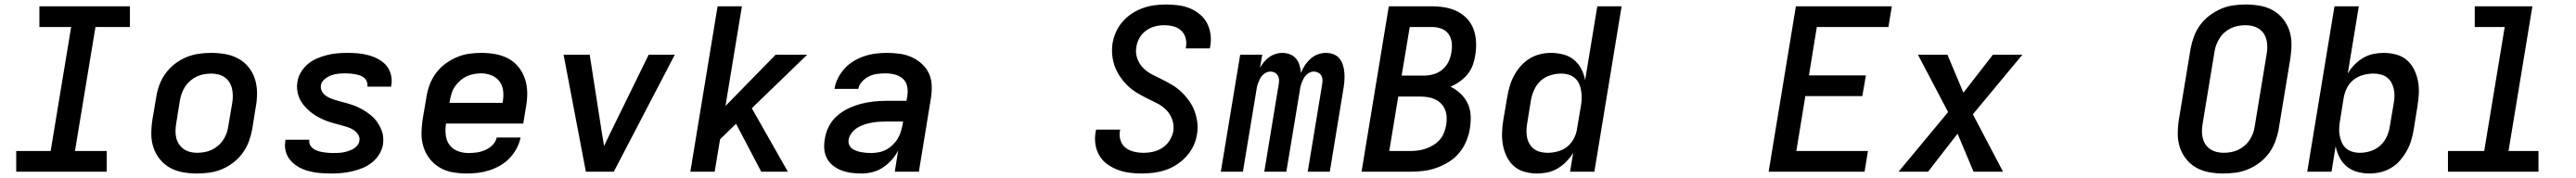

<svg xmlns="http://www.w3.org/2000/svg" viewBox="-20 -763 11440 791"><path d="M454 0H52V-92H205L296 -643H155V-735H557V-643H404L313 -92H454Z M855 8Q823 8 792 2.5Q761 -3 735 -17.5Q709 -32 690 -55.5Q671 -79 661.5 -107.5Q652 -136 652 -168Q652 -200 657 -232L674 -332Q678 -359 688 -386Q698 -413 715.5 -437Q733 -461 757 -479.5Q781 -498 808 -509Q835 -520 862.5 -524Q890 -528 918 -528Q950 -528 981 -522.5Q1012 -517 1038.5 -502.5Q1065 -488 1084 -464.5Q1103 -441 1112 -412.5Q1121 -384 1121.5 -352Q1122 -320 1116 -288L1100 -188Q1095 -161 1085 -134Q1075 -107 1057.5 -83Q1040 -59 1016 -40.5Q992 -22 965.5 -11Q939 0 911 4Q883 8 855 8ZM856 -84Q872 -84 888.5 -87Q905 -90 920 -97Q935 -104 948.5 -115.5Q962 -127 971.5 -141.5Q981 -156 986.5 -171.5Q992 -187 994 -203L1011 -303Q1014 -320 1014 -336.5Q1014 -353 1010.5 -368.5Q1007 -384 999 -397Q991 -410 978.5 -419Q966 -428 950.5 -432Q935 -436 918 -436Q902 -436 885.5 -433Q869 -430 854 -423Q839 -416 825.5 -404.5Q812 -393 802.5 -378.5Q793 -364 787.5 -348.5Q782 -333 779 -317L763 -217Q760 -200 759.5 -183.5Q759 -167 762.5 -151.5Q766 -136 774.5 -123Q783 -110 795.5 -101Q808 -92 823.5 -88Q839 -84 856 -84Z M1451 8Q1426 8 1401.5 6Q1377 4 1353.5 -2Q1330 -8 1309.5 -19Q1289 -30 1273 -47Q1257 -64 1250 -87Q1243 -110 1247 -135L1248 -142H1354V-140Q1352 -128 1357.5 -118Q1363 -108 1372 -102Q1381 -96 1391 -92.5Q1401 -89 1412.5 -87Q1424 -85 1435.5 -84Q1447 -83 1458 -83Q1470 -83 1481.5 -83.5Q1493 -84 1504 -86Q1515 -88 1526 -91.5Q1537 -95 1547.5 -100.5Q1558 -106 1566 -115.5Q1574 -125 1576 -136Q1579 -152 1570.5 -165Q1562 -178 1549.5 -186Q1537 -194 1522.5 -198.5Q1508 -203 1493.5 -207Q1479 -211 1464 -215Q1449 -219 1435 -224Q1421 -229 1407.5 -235.5Q1394 -242 1381 -250Q1368 -258 1357 -267.5Q1346 -277 1336 -287.5Q1326 -298 1318 -311Q1310 -324 1305.5 -338Q1301 -352 1299.5 -367.5Q1298 -383 1301 -399Q1304 -421 1316.5 -442Q1329 -463 1347.5 -478.5Q1366 -494 1388.5 -503.5Q1411 -513 1433 -518.5Q1455 -524 1477.5 -526Q1500 -528 1522 -528Q1546 -528 1570 -526Q1594 -524 1617 -517.5Q1640 -511 1660.5 -500Q1681 -489 1695.5 -472Q1710 -455 1716 -432Q1722 -409 1718 -385L1717 -378H1611L1612 -380Q1613 -391 1609 -401Q1605 -411 1597 -417.5Q1589 -424 1579 -427.5Q1569 -431 1558.5 -433Q1548 -435 1537 -436Q1526 -437 1515 -437Q1499 -437 1483 -435.5Q1467 -434 1451.5 -428.5Q1436 -423 1422 -411.5Q1408 -400 1405 -384Q1403 -368 1411 -355Q1419 -342 1431.5 -334.5Q1444 -327 1458.5 -322Q1473 -317 1488 -313Q1503 -309 1518 -305Q1533 -301 1547 -296Q1561 -291 1574.5 -284.5Q1588 -278 1600.5 -270Q1613 -262 1624.5 -253Q1636 -244 1645.5 -233Q1655 -222 1662.5 -209Q1670 -196 1675.5 -182Q1681 -168 1682 -152.5Q1683 -137 1681 -121Q1677 -98 1664 -77Q1651 -56 1631.5 -40.5Q1612 -25 1589.5 -16Q1567 -7 1543.5 -1.5Q1520 4 1497 6Q1474 8 1451 8Z M2053 8Q2021 8 1990 2.5Q1959 -3 1933.5 -18Q1908 -33 1889.5 -56Q1871 -79 1861.5 -108Q1852 -137 1852 -168.5Q1852 -200 1857 -232L1874 -332Q1878 -359 1888 -386Q1898 -413 1915.5 -437Q1933 -461 1957 -479Q1981 -497 2008 -508.5Q2035 -520 2062.5 -524Q2090 -528 2117 -528Q2149 -528 2180 -522.5Q2211 -517 2238 -502.5Q2265 -488 2283.5 -464.5Q2302 -441 2311.5 -412.5Q2321 -384 2321.5 -352Q2322 -320 2316 -288L2304 -214H1961Q1957 -189 1959.5 -164Q1962 -139 1975.5 -120Q1989 -101 2012 -92Q2035 -83 2060 -83Q2079 -83 2097.5 -85.5Q2116 -88 2134.5 -96Q2153 -104 2167.5 -118.5Q2182 -133 2186 -152H2292Q2287 -127 2274.5 -103.5Q2262 -80 2243.5 -60.5Q2225 -41 2201.5 -27.5Q2178 -14 2153 -6Q2128 2 2103 5Q2078 8 2053 8ZM1976 -306H2212Q2217 -331 2215 -355.5Q2213 -380 2200 -399Q2187 -418 2164.5 -427.5Q2142 -437 2117 -437Q2101 -437 2084.5 -434Q2068 -431 2053 -424Q2038 -417 2024.5 -405.5Q2011 -394 2001 -379.5Q1991 -365 1986 -349Q1981 -333 1978 -317Z M2706 0H2582L2483 -520H2599L2653 -173Q2656 -159 2658 -144Q2660 -129 2663 -114Q2670 -129 2677 -144Q2684 -159 2691 -173L2861 -520H2977Z M3361 0 3249 -213 3178 -144 3154 0H3046L3167 -735H3275L3202 -292L3425 -520H3565L3319 -282L3479 0Z M3806 8Q3783 8 3760.5 5Q3738 2 3718 -5.5Q3698 -13 3681 -26Q3664 -39 3653.5 -58Q3643 -77 3641 -99Q3639 -121 3643 -144Q3647 -173 3660.5 -200Q3674 -227 3697 -247.5Q3720 -268 3747.5 -281Q3775 -294 3803.5 -301.5Q3832 -309 3861 -312Q3890 -315 3918 -315H4006L4010 -339Q4013 -361 4008.5 -381Q4004 -401 3989 -414Q3974 -427 3953.5 -432Q3933 -437 3912 -437Q3894 -437 3875.5 -434.5Q3857 -432 3840 -424Q3823 -416 3809 -401Q3795 -386 3792 -368H3686Q3690 -393 3702 -416.5Q3714 -440 3732 -459.5Q3750 -479 3773 -492.5Q3796 -506 3820.5 -514Q3845 -522 3870 -525Q3895 -528 3919 -528Q3949 -528 3977 -524Q4005 -520 4030 -508.5Q4055 -497 4075 -478.5Q4095 -460 4106 -435.5Q4117 -411 4118 -382Q4119 -353 4114 -324L4061 0H3954L3969 -95Q3958 -72 3940.5 -52.5Q3923 -33 3901 -18.5Q3879 -4 3854.5 2Q3830 8 3806 8ZM3850 -83Q3866 -83 3883.5 -86.5Q3901 -90 3916 -98Q3931 -106 3944.5 -119Q3958 -132 3967 -147Q3976 -162 3981 -178.5Q3986 -195 3989 -211L3991 -223H3918Q3902 -223 3885 -222Q3868 -221 3852 -218Q3836 -215 3820 -210Q3804 -205 3789 -196Q3774 -187 3763 -173Q3752 -159 3749 -143Q3747 -131 3751 -120.5Q3755 -110 3763.5 -103.5Q3772 -97 3782.5 -93Q3793 -89 3804.5 -87Q3816 -85 3827 -84Q3838 -83 3850 -83Z M5051 8Q5023 8 4996 4.5Q4969 1 4944 -8.5Q4919 -18 4897.5 -33.5Q4876 -49 4862.5 -72Q4849 -95 4845 -122Q4841 -149 4846 -177L4848 -187H4955L4954 -182Q4950 -160 4956.5 -139.5Q4963 -119 4979 -106.5Q4995 -94 5016 -89Q5037 -84 5059 -84Q5081 -84 5102.5 -89Q5124 -94 5143 -106.5Q5162 -119 5174.5 -139Q5187 -159 5191 -180Q5195 -207 5186 -232Q5177 -257 5159 -275Q5141 -293 5118 -304.5Q5095 -316 5072.5 -327Q5050 -338 5028 -351.5Q5006 -365 4988 -382.5Q4970 -400 4955.5 -421Q4941 -442 4932 -465.5Q4923 -489 4920 -516Q4917 -543 4921 -570Q4925 -595 4936 -620Q4947 -645 4965 -666Q4983 -687 5006.5 -702.5Q5030 -718 5055.5 -727Q5081 -736 5106.5 -739.5Q5132 -743 5158 -743Q5186 -743 5213 -739.5Q5240 -736 5263.5 -726.5Q5287 -717 5307.5 -700.5Q5328 -684 5340 -661.5Q5352 -639 5356 -612Q5360 -585 5355 -558L5353 -548H5246L5247 -553Q5251 -575 5245.5 -594.5Q5240 -614 5225.5 -627.5Q5211 -641 5191 -646Q5171 -651 5150 -651Q5129 -651 5108.5 -645.5Q5088 -640 5070 -627Q5052 -614 5041 -595Q5030 -576 5027 -555Q5022 -528 5031 -503Q5040 -478 5057.5 -460.5Q5075 -443 5098 -431.5Q5121 -420 5144 -408.5Q5167 -397 5189 -383.5Q5211 -370 5229 -352.5Q5247 -335 5261.5 -314.5Q5276 -294 5285 -270Q5294 -246 5297.5 -219.5Q5301 -193 5296 -166Q5292 -139 5280 -114Q5268 -89 5249 -68Q5230 -47 5206 -31.5Q5182 -16 5156.5 -7.5Q5131 1 5104 4.5Q5077 8 5051 8Z M5402 0 5488 -520H5586L5576 -462Q5584 -476 5594.5 -488.5Q5605 -501 5618 -510Q5631 -519 5645.5 -523.5Q5660 -528 5675 -528Q5693 -528 5709.5 -521.5Q5726 -515 5736.5 -502Q5747 -489 5751.5 -473Q5756 -457 5758 -439Q5765 -457 5775.5 -473Q5786 -489 5800.5 -502Q5815 -515 5833 -521.5Q5851 -528 5868 -528Q5886 -528 5902 -522Q5918 -516 5928.5 -503.5Q5939 -491 5944 -475Q5949 -459 5950.5 -442Q5952 -425 5951 -407.5Q5950 -390 5947 -372L5886 0H5788L5852 -388Q5854 -399 5853.5 -409Q5853 -419 5848 -427.5Q5843 -436 5834 -440.5Q5825 -445 5815 -445Q5805 -445 5796 -440.5Q5787 -436 5780 -428.5Q5773 -421 5768.5 -412Q5764 -403 5760.5 -393.5Q5757 -384 5755 -375Q5753 -366 5752 -356L5693 0H5595L5659 -388Q5661 -399 5660.5 -409Q5660 -419 5655 -427.5Q5650 -436 5641 -440.5Q5632 -445 5622 -445Q5612 -445 5603 -440.5Q5594 -436 5587 -428.5Q5580 -421 5575.5 -412Q5571 -403 5567.5 -393.5Q5564 -384 5562 -375Q5560 -366 5559 -356L5500 0Z M6027 0 6148 -735H6339Q6369 -735 6398 -730Q6427 -725 6452 -712.5Q6477 -700 6496 -679.5Q6515 -659 6524.5 -633Q6534 -607 6535.5 -577.5Q6537 -548 6532 -518Q6529 -496 6521 -474Q6513 -452 6498 -433.5Q6483 -415 6463.5 -401Q6444 -387 6422 -378Q6446 -366 6466 -347.5Q6486 -329 6498 -304Q6510 -279 6511.5 -250Q6513 -221 6508 -192Q6504 -164 6492 -135.5Q6480 -107 6460.5 -83.5Q6441 -60 6414.5 -43.5Q6388 -27 6359.5 -17Q6331 -7 6302.5 -3.5Q6274 0 6245 0ZM6205 -427H6304Q6325 -427 6346.5 -433Q6368 -439 6385.5 -453.5Q6403 -468 6413 -488.5Q6423 -509 6426 -530Q6430 -552 6427.5 -573.5Q6425 -595 6413.5 -611.5Q6402 -628 6382 -635.5Q6362 -643 6340 -643H6241ZM6150 -92H6245Q6262 -92 6279.5 -94.5Q6297 -97 6314 -103Q6331 -109 6347 -119Q6363 -129 6375 -143Q6387 -157 6393.5 -174Q6400 -191 6403 -208Q6406 -226 6405 -243.5Q6404 -261 6397.5 -276.5Q6391 -292 6379.5 -303.5Q6368 -315 6352.5 -322Q6337 -329 6320 -331.5Q6303 -334 6285 -334H6190Z M6807 8Q6778 8 6751 0.5Q6724 -7 6704 -24.5Q6684 -42 6672 -66.5Q6660 -91 6655 -118Q6650 -145 6651 -174Q6652 -203 6657 -232L6674 -332Q6678 -356 6685 -380Q6692 -404 6704 -426.5Q6716 -449 6733.5 -469Q6751 -489 6773 -502.5Q6795 -516 6819.5 -522Q6844 -528 6868 -528Q6896 -528 6923 -521Q6950 -514 6970 -497.5Q6990 -481 7002.5 -457.5Q7015 -434 7020 -407L7074 -735H7182L7061 0H6953L6967 -84Q6954 -63 6936.5 -45Q6919 -27 6898 -14.5Q6877 -2 6853.5 3Q6830 8 6807 8ZM6853 -84Q6875 -84 6898 -90Q6921 -96 6939.5 -110.5Q6958 -125 6969.5 -146.5Q6981 -168 6984 -191L7001 -291Q7004 -308 7004.5 -325Q7005 -342 7002.5 -358.5Q7000 -375 6993.5 -390Q6987 -405 6975 -415.5Q6963 -426 6947 -431Q6931 -436 6913 -436Q6890 -436 6865.5 -428.5Q6841 -421 6822.5 -404Q6804 -387 6793.5 -363.5Q6783 -340 6779 -317L6763 -217Q6760 -201 6759.5 -184.5Q6759 -168 6762 -152.5Q6765 -137 6773 -123.5Q6781 -110 6793 -101Q6805 -92 6820.5 -88Q6836 -84 6853 -84Z M7835 0 7956 -735H8382L8367 -643H8049L8014 -428H8267L8251 -336H7998L7958 -92H8276L8261 0Z M8412 0 8632 -265 8498 -520H8629L8700 -351L8831 -520H8962L8742 -255L8876 0H8745L8674 -169L8543 0Z M9855 8Q9823 8 9792 2.5Q9761 -3 9735 -17.5Q9709 -32 9690 -55.5Q9671 -79 9661.5 -107.5Q9652 -136 9652 -168Q9652 -200 9657 -232L9709 -547Q9714 -574 9724 -601Q9734 -628 9751.5 -652Q9769 -676 9793 -694Q9817 -712 9843.5 -723.5Q9870 -735 9898 -739Q9926 -743 9954 -743Q9986 -743 10017 -737.5Q10048 -732 10074 -717.5Q10100 -703 10119 -679.5Q10138 -656 10147.5 -627.5Q10157 -599 10157 -567Q10157 -535 10152 -503L10100 -188Q10095 -161 10085 -134Q10075 -107 10057.5 -83Q10040 -59 10016.5 -41Q9993 -23 9966 -11.5Q9939 0 9911 4Q9883 8 9855 8ZM9856 -84Q9872 -84 9888.5 -87Q9905 -90 9920 -97Q9935 -104 9948.5 -115.5Q9962 -127 9971.5 -141.5Q9981 -156 9986.5 -171.5Q9992 -187 9994 -203L10046 -518Q10049 -535 10049.5 -551.5Q10050 -568 10046.5 -583.5Q10043 -599 10035 -612Q10027 -625 10014 -634Q10001 -643 9985.5 -647Q9970 -651 9953 -651Q9937 -651 9920.5 -648Q9904 -645 9889 -638Q9874 -631 9860.5 -619.5Q9847 -608 9838 -593.5Q9829 -579 9823 -563.5Q9817 -548 9815 -532L9763 -217Q9760 -200 9759.5 -183.5Q9759 -167 9762.5 -151.5Q9766 -136 9774 -123Q9782 -110 9795 -101Q9808 -92 9823.5 -88Q9839 -84 9856 -84Z M10505 8Q10477 8 10450.5 1Q10424 -6 10403.5 -22.5Q10383 -39 10371 -62.5Q10359 -86 10353 -113L10335 0H10227L10348 -735H10456L10407 -436Q10419 -457 10436.5 -475Q10454 -493 10475 -505.5Q10496 -518 10519.5 -523Q10543 -528 10566 -528Q10595 -528 10622.5 -520.5Q10650 -513 10670 -495.5Q10690 -478 10702 -453.5Q10714 -429 10719 -402Q10724 -375 10722.5 -346Q10721 -317 10716 -288L10700 -188Q10696 -164 10689 -140Q10682 -116 10669.5 -93.5Q10657 -71 10640 -51Q10623 -31 10600.5 -17.5Q10578 -4 10553.5 2Q10529 8 10505 8ZM10461 -84Q10484 -84 10508 -91.5Q10532 -99 10551 -116Q10570 -133 10580.5 -156.5Q10591 -180 10594 -203L10611 -303Q10614 -319 10614.5 -335.5Q10615 -352 10611.5 -367.5Q10608 -383 10600.5 -396.5Q10593 -410 10581 -419Q10569 -428 10553.5 -432Q10538 -436 10521 -436Q10499 -436 10476 -430Q10453 -424 10434 -409.5Q10415 -395 10404 -373.5Q10393 -352 10389 -329L10373 -229Q10370 -212 10369 -195Q10368 -178 10371 -161.5Q10374 -145 10380.5 -130Q10387 -115 10398.5 -104.5Q10410 -94 10426.5 -89Q10443 -84 10461 -84Z M11254 0H10852V-92H11013L11104 -643H10971V-735H11227L11121 -92H11254Z"/></svg>

Font: Iosevka SmBd Ex Obl
Style: Regular
Weight: 600
Width: 7
Italic angle: -9°
Monospace: yes
Designer: Belleve Invis
Foundry: Belleve Invis
Version: Version 32.5.0; ttfautohint (v1.8.4)